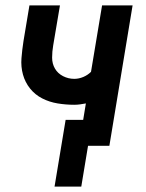

<svg xmlns="http://www.w3.org/2000/svg" viewBox="-20 -540 540 711"><path d="M182 151 223 -96H288L298 -157Q287 -155 276.5 -153.5Q266 -152 255 -152Q224 -152 193.5 -157Q163 -162 136.5 -175.5Q110 -189 91.5 -212Q73 -235 65 -264Q57 -293 59.5 -324.5Q62 -356 67 -388L89 -520H202L177 -372Q173 -349 173 -326.5Q173 -304 183.5 -286Q194 -268 213.5 -258Q233 -248 255 -248Q272 -248 288.5 -255Q305 -262 317 -274L358 -520H471L385 0H306L281 151Z"/></svg>

Font: Iosevka
Style: Bold Italic
Weight: 700
Italic angle: -9°
Monospace: yes
Designer: Belleve Invis
Foundry: Belleve Invis
Version: Version 32.5.0; ttfautohint (v1.8.4)